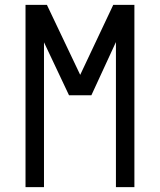

<svg xmlns="http://www.w3.org/2000/svg" viewBox="-20 -770 658 790"><path d="M85 0V-750H173L310 -462L446 -750H533V0H457V-597L356 -378H264L161 -596V0Z"/></svg>

Font: Hermit Light
Style: Regular
Weight: 300
Designer: Pablo Caro
Version: Version 2.000;PS 002.000;hotconv 1.0.88;makeotf.lib2.5.64775